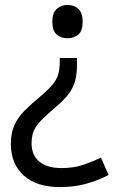

<svg xmlns="http://www.w3.org/2000/svg" viewBox="-20 -566 474 778"><path d="M292 -304Q292 -267 284.5 -239Q277 -211 259 -186.5Q241 -162 208 -134Q170 -102 148 -79.5Q126 -57 117 -36Q108 -15 108 15Q108 63 139.5 89Q171 115 229 115Q279 115 317 102Q355 89 389 73L420 143Q380 164 331.5 178Q283 192 223 192Q128 192 76 145Q24 98 24 17Q24 -28 38.5 -59.5Q53 -91 79.5 -117.5Q106 -144 142 -174Q176 -203 193 -223.5Q210 -244 216 -265Q222 -286 222 -314V-331H292ZM315 -478Q315 -441 297.5 -426Q280 -411 253 -411Q228 -411 210 -426Q192 -441 192 -478Q192 -514 210 -530Q228 -546 253 -546Q280 -546 297.5 -530Q315 -514 315 -478Z"/></svg>

Font: Noto Sans Tagalog
Style: Regular
Weight: 400
Designer: Monotype Design Team
Foundry: Monotype Imaging Inc.
Version: Version 2.001; ttfautohint (v1.8.4.7-5d5b)